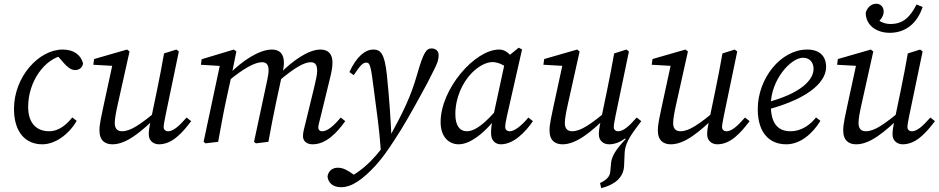

<svg xmlns="http://www.w3.org/2000/svg" viewBox="-20 -749 4958 1014"><path d="M203.5 13.1C272.5 13.1 344.8 -40.6 384.9 -110.8L361.8 -128.9C334.5 -94.6 293.3 -55.9 239.6 -55.9C173.7 -55.9 128.7 -97.7 128.7 -184.5C128.7 -320.6 217.7 -440.5 314.9 -456.2L272.7 -467.1L317.7 -415.4C335.7 -395.2 354.7 -379 377 -379C395.5 -379 414.8 -389.4 418.7 -413.8C407.6 -457.2 372.2 -487.3 310.9 -487.3C184.8 -487.3 53.9 -343.1 53.9 -174C53.9 -49.2 116.1 13.1 203.5 13.1Z M573.7 13.1C645.7 13.1 720.9 -47.7 819.3 -143.6L819.1 -171.7C720.3 -91.5 671.6 -55.9 624 -55.9C600.1 -55.9 586.1 -69.8 586.1 -98.8C586.1 -120.7 592 -153.4 601 -194L664.1 -477.2L651 -487.3L477 -437.2L472.9 -407L584.5 -400.7L577.2 -422.9L526 -186.4C518.1 -146.6 505.2 -97 505.2 -60.2C505.2 -5.2 536.4 13.1 573.7 13.1ZM819.3 13.1C890.6 13.1 943.9 -49.1 989.7 -109.2L965.5 -128.3C923.7 -80.4 894 -55.6 867.2 -55.6C855.3 -55.6 844.4 -63.5 844.4 -77.5C844.4 -89.5 848.3 -110.3 853.3 -135.1L924.5 -477.2L911.3 -487.3L846.4 -466.8C835.5 -403.1 822.6 -338.5 809.7 -274.9L775.7 -111C766.8 -70.4 765.7 -53.3 765.7 -39C765.7 -4.4 791.9 13.1 819.3 13.1Z M1630.9 13.1C1702.3 13.1 1759.5 -48.1 1803.4 -109.2L1779.3 -128.3C1739.4 -80.4 1707.7 -55.6 1680.9 -55.6C1670 -55.6 1661 -62.6 1661 -76.5C1661 -86.5 1667 -107.3 1673.9 -135.1L1719 -320.2C1727 -353.2 1735.9 -386.1 1735.9 -417.9C1735.9 -464.2 1713.6 -487.3 1672.5 -487.3C1608.4 -487.3 1524.5 -427.6 1458.2 -360.2L1453.4 -322C1529.7 -386.6 1584.4 -420.4 1620.2 -420.4C1643 -420.4 1655 -409.4 1655 -373.8C1655 -353.9 1647.1 -321 1639.1 -287.1L1596.2 -110.8C1586.3 -70.1 1580.2 -52.7 1580.2 -29.5C1580.2 -4.1 1599.4 13.1 1630.9 13.1ZM1132.1 0C1145.2 -71 1157.2 -140.1 1172.2 -210.1L1203.2 -352.2L1228.2 -477.2L1215 -487.3L1045.1 -436.2L1041 -407L1161.2 -399.6L1143.3 -414L1055.3 -0.1L1065.4 8L1132.1 0ZM1397.5 0C1410.5 -71 1423.5 -140.1 1438.5 -210.1L1470.3 -357.5C1475.4 -377.7 1479.4 -398.8 1479.4 -417.9C1479.4 -464.2 1457.1 -487.3 1416 -487.3C1348.9 -487.3 1259.2 -427.6 1191.9 -359.2L1187.1 -322.1C1266.3 -387.6 1325.9 -420.4 1363.8 -420.4C1385.6 -420.4 1398.5 -409.4 1398.5 -376.7C1398.5 -360.7 1394.5 -342.6 1391.4 -326.3L1321.6 -0.1L1331.7 8L1397.5 0Z M1709.7 182.1C1712.6 215.5 1737 239.7 1781.1 239.7C1839.1 239.7 1896.9 196.8 1962.5 126.3C2003.8 81 2031 39 2057.1 -0.1C2112.2 -82.9 2154.1 -159.6 2191.1 -226.3C2229 -293.9 2250.1 -335.1 2271.1 -378C2291.2 -418 2296.5 -433.4 2296.5 -458.7C2296.5 -479 2282.1 -493.2 2258.9 -493.2C2231.3 -493.2 2216.2 -471.9 2183.3 -356.9C2149.4 -239.3 2112.7 -163.8 2038.5 -27.6C2009.4 20.2 1976.3 63.1 1938.4 101.1C1896.4 144.1 1848.5 177.2 1797.6 202.3L1874.3 191.8L1845.4 171.5C1816.3 150.9 1793.3 136.8 1764.1 136.8C1735.9 136.8 1714.8 152.9 1709.7 182.1ZM2047.4 -21.8C2043.2 -121 2036.1 -229.1 2023.1 -353.9C2011.2 -466.1 1990.2 -487.3 1951.9 -487.3C1909.7 -487.3 1864.6 -453.2 1825.2 -368.4L1848.2 -352.2C1883.8 -406.4 1897.8 -418.3 1914.6 -418.3C1933.5 -418.3 1938.5 -403.5 1954.3 -276.5C1971.5 -142.2 1982.8 -73.6 1991.1 45L2047.4 -21.8Z M2402.3 13.1C2473.2 13.1 2562 -66.5 2631.7 -169.8L2622.8 -192.1C2536.1 -88.7 2486.4 -55.9 2444.7 -55.9C2408.8 -55.9 2384.8 -84.8 2384.8 -145.8C2384.8 -234.3 2422.7 -312.9 2470.7 -362.8C2507.3 -400.4 2548.8 -421.1 2580.6 -421.1C2615.4 -421.1 2649.2 -400.3 2674.1 -379.5L2711 -405.1C2684.9 -450.8 2658.7 -487.3 2615.8 -487.3C2487.3 -487.3 2307 -278.6 2307 -104.5C2307 -22 2354.1 13.1 2402.3 13.1ZM2625.2 13.1C2692.4 13.1 2754.6 -51.1 2794.5 -109.2L2770.3 -128.3C2735.4 -85.4 2696.8 -55.6 2672 -55.6C2659 -55.6 2648.2 -63.5 2648.2 -77.5C2648.2 -89.5 2651.2 -110.3 2657.1 -135.1L2737.1 -488L2719.2 -497.1L2651.2 -441.8L2583.4 -127.7C2576.4 -94.8 2573.4 -73.7 2573.4 -44.8C2573.4 -5.2 2597.6 13.1 2625.2 13.1Z M3155.1 244.7C3222.9 228 3272.9 190.9 3275.9 127.7L3278.8 61.4C3280.8 -0.5 3320.5 -46.6 3366.7 -109.2L3336.8 -109.1L3278.3 -20L3284.5 -14.8C3232.9 40.3 3210.2 75.8 3207 113.2L3203 157.8C3200.9 184.7 3180.9 202.7 3149 217.6L3155.1 244.7ZM2950.7 13.1C3022.7 13.1 3097.9 -47.7 3196.3 -143.6L3196.1 -171.7C3097.3 -91.5 3048.6 -55.9 3001 -55.9C2977.1 -55.9 2963.1 -69.8 2963.1 -98.8C2963.1 -120.7 2969 -153.4 2978 -194L3041.1 -477.2L3028 -487.3L2854 -437.2L2849.9 -407L2961.5 -400.7L2954.2 -422.9L2903 -186.4C2895.1 -146.6 2882.2 -97 2882.2 -60.2C2882.2 -5.2 2913.4 13.1 2950.7 13.1ZM3196.3 13.1C3267.6 13.1 3320.9 -49.1 3366.7 -109.2L3342.5 -128.3C3300.7 -80.4 3271 -55.6 3244.2 -55.6C3232.3 -55.6 3221.4 -63.5 3221.4 -77.5C3221.4 -89.5 3225.3 -110.3 3230.3 -135.1L3301.5 -477.2L3288.3 -487.3L3223.4 -466.8C3212.5 -403.1 3199.6 -338.5 3186.7 -274.9L3152.7 -111C3143.8 -70.4 3142.7 -53.3 3142.7 -39C3142.7 -4.4 3168.9 13.1 3196.3 13.1Z M3522.7 13.1C3594.7 13.1 3669.9 -47.7 3768.3 -143.6L3768.1 -171.7C3669.3 -91.5 3620.6 -55.9 3573 -55.9C3549.1 -55.9 3535.1 -69.8 3535.1 -98.8C3535.1 -120.7 3541 -153.4 3550 -194L3613.1 -477.2L3600 -487.3L3426 -437.2L3421.9 -407L3533.5 -400.7L3526.2 -422.9L3475 -186.4C3467.1 -146.6 3454.2 -97 3454.2 -60.2C3454.2 -5.2 3485.4 13.1 3522.7 13.1ZM3768.3 13.1C3839.6 13.1 3892.9 -49.1 3938.7 -109.2L3914.5 -128.3C3872.7 -80.4 3843 -55.6 3816.2 -55.6C3804.3 -55.6 3793.4 -63.5 3793.4 -77.5C3793.4 -89.5 3797.3 -110.3 3802.3 -135.1L3873.5 -477.2L3860.3 -487.3L3795.4 -466.8C3784.5 -403.1 3771.6 -338.5 3758.7 -274.9L3724.7 -111C3715.8 -70.4 3714.7 -53.3 3714.7 -39C3714.7 -4.4 3740.9 13.1 3768.3 13.1Z M4132.6 13.1C4206.5 13.1 4270.9 -42.6 4312.9 -110.8L4289.7 -128.9C4262.6 -94.7 4217.6 -55.9 4154.7 -55.9C4089.8 -55.9 4050.8 -94.9 4050.8 -194.4C4050.8 -327.2 4156.3 -444 4221 -444C4253.7 -444 4276.6 -422.2 4276.6 -385.3C4276.6 -328.1 4211.8 -254.9 4024.9 -206.9L4028.9 -169C4275.6 -234.5 4342.9 -329.2 4342.9 -394.9C4342.9 -454 4307.5 -487.3 4242.9 -487.3C4103.1 -487.3 3981.9 -334.3 3981.9 -173C3981.9 -45.3 4045.1 13.1 4132.6 13.1Z M4501.7 13.1C4573.7 13.1 4648.9 -47.7 4747.3 -143.6L4747.1 -171.7C4648.3 -91.5 4599.6 -55.9 4552 -55.9C4528.1 -55.9 4514.1 -69.8 4514.1 -98.8C4514.1 -120.7 4520 -153.4 4529 -194L4592.1 -477.2L4579 -487.3L4405 -437.2L4400.9 -407L4512.5 -400.7L4505.2 -422.9L4454 -186.4C4446.1 -146.6 4433.2 -97 4433.2 -60.2C4433.2 -5.2 4464.4 13.1 4501.7 13.1ZM4747.3 13.1C4818.6 13.1 4871.9 -49.1 4917.7 -109.2L4893.5 -128.3C4851.7 -80.4 4822 -55.6 4795.2 -55.6C4783.3 -55.6 4772.4 -63.5 4772.4 -77.5C4772.4 -89.5 4776.3 -110.3 4781.3 -135.1L4852.5 -477.2L4839.3 -487.3L4774.4 -466.8C4763.5 -403.1 4750.6 -338.5 4737.7 -274.9L4703.7 -111C4694.8 -70.4 4693.7 -53.3 4693.7 -39C4693.7 -4.4 4719.9 13.1 4747.3 13.1ZM4679.2 -575.7C4759.7 -575.7 4823.5 -623.1 4852.6 -712.2L4820.4 -725.3C4788.3 -662.2 4752.2 -622.3 4683.2 -622.3C4645.3 -622.3 4611.4 -638.3 4585.3 -682.8L4596.6 -619.6C4626.7 -634.5 4646.9 -661.5 4646.9 -687.9C4646.9 -716 4626.8 -729.3 4608.4 -729.3C4576.4 -729.3 4558.2 -703.5 4552.1 -682.1C4552.1 -616 4607.8 -575.7 4679.2 -575.7Z"/></svg>

Font: Source Serif Variable
Style: Italic
Weight: 389
Italic angle: -12°
Designer: Frank Grießhammer
Foundry: Adobe Systems Incorporated
Version: Version 3.001;hotconv 1.0.111;makeotfexe 2.5.65597